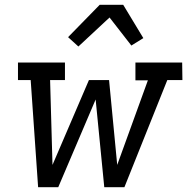

<svg xmlns="http://www.w3.org/2000/svg" viewBox="-20 -781 790 801"><path d="M139 0 108 -447H55V-520H251V-447H189L199 -93L351 -447H435L469 -93L597 -446H545V-520H740L741 -447H678L499 0H415L379 -366L223 0ZM307 -587 264 -626 396 -761H494L578 -622L528 -591L437 -708Z"/></svg>

Font: Iosevka Etoile
Style: Italic
Weight: 400
Italic angle: -9°
Designer: Belleve Invis
Foundry: Belleve Invis
Version: Version 22.1.2; ttfautohint (v1.8.4)